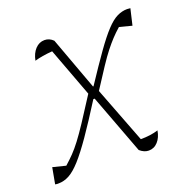

<svg xmlns="http://www.w3.org/2000/svg" viewBox="-104 -575 654 670"><g transform="rotate(-20 222.5 -240.0)"><path d="M391 -51Q387 -26 373 -10.5Q359 5 339 5Q322 5 306 -9L223 -230H218Q174 -160 142 -114Q110 -68 86.5 -42Q63 -16 43.5 -5.5Q24 5 4 5Q1 5 -2 5Q-5 5 -9 4L2 -56L50 -44Q68 -60 82 -74.5Q96 -89 112 -110Q128 -131 150.5 -165Q173 -199 208 -254L140 -436Q101 -433 74 -425Q79 -451 93.5 -466.5Q108 -482 128 -482Q146 -482 160 -468L232 -272H234Q277 -337 306.5 -378.5Q336 -420 358 -443.5Q380 -467 398.5 -476Q417 -485 436 -485Q439 -485 442 -484.5Q445 -484 448 -484L434 -424L388 -436Q371 -421 357.5 -406.5Q344 -392 329 -373Q314 -354 294.5 -324.5Q275 -295 246 -250L326 -42Q363 -42 391 -51Z"/></g></svg>

Font: Piazzolla Thin
Style: Italic
Weight: 100
Italic angle: -11.3°
Designer: Juan Pablo del Peral
Foundry: Huerta Tipografica
Version: Version 1.330